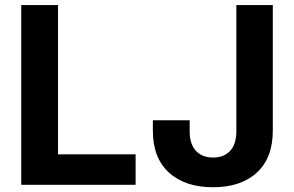

<svg xmlns="http://www.w3.org/2000/svg" viewBox="-20 -748 1190 777"><path d="M65.9 0V-727.5H214.8V-123.5H528.8V0ZM842.3 9.8Q729 9.8 663.8 -49.6Q598.6 -108.9 598.6 -218.8V-261.2H747.6V-216.3Q747.6 -164.1 773.2 -137.2Q798.8 -110.4 842.3 -110.4Q885.7 -110.4 911.1 -137.2Q936.5 -164.1 936.5 -216.8V-727.5H1084V-219.2Q1084 -108.9 1019.5 -49.6Q955.1 9.8 842.3 9.8Z"/></svg>

Font: Inter
Style: Bold
Weight: 700
Designer: Rasmus Andersson
Foundry: rsms
Version: Version 4.001;git-9221beed3